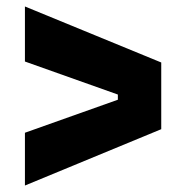

<svg xmlns="http://www.w3.org/2000/svg" viewBox="-20 -636 575 593"><path d="M57 -63V-226L344 -328V-344L57 -446V-616L478 -443V-237Z"/></svg>

Font: Bricolage Grotesque 10pt ExtraBold
Style: Regular
Weight: 800
Designer: Mathieu Triay
Foundry: Atelier Triay
Version: Version 1.000; ttfautohint (v1.8.4.7-5d5b);gftools[0.9.32]